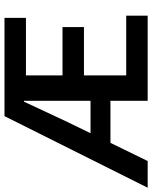

<svg xmlns="http://www.w3.org/2000/svg" viewBox="68 -766 694 877"><g transform="rotate(-90 415.5 -327.0)"><path d="M297 -366 246 -261H394V-565H390Q366 -514 343 -464Q320 -414 297 -366ZM-3 0 324 -654H773V-556H510V-389H731V-291H510V-98H783V0H394V-170H202L119 0Z"/></g></svg>

Font: Giro Sans Semibold
Style: Regular
Weight: 600
Designer: Paul D. Hunt
Foundry: Adobe Systems Incorporated
Version: Version 1.000;PS 1.0;hotconv 1.0.88;makeotf.lib2.5.647800